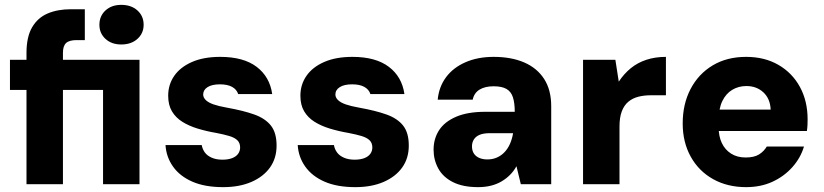

<svg xmlns="http://www.w3.org/2000/svg" viewBox="-20 -758 3389 790"><path d="M89 0V-388H21V-512H89V-540Q89 -606 112 -645.5Q135 -685 176 -702.5Q217 -720 272 -720H329V-593H295Q265 -593 252 -581Q239 -569 239 -541V-512H554V0H404V-388H239V0ZM479 -575Q439 -575 414 -598Q389 -621 389 -656Q389 -692 414 -715Q439 -738 479 -738Q520 -738 545.5 -715Q571 -692 571 -656Q571 -621 545.5 -598Q520 -575 479 -575Z M898 12Q823 12 771.5 -10.5Q720 -33 692 -72.5Q664 -112 661 -161H810Q813 -144 823 -130.5Q833 -117 851.5 -109Q870 -101 895 -101Q919 -101 935.5 -107.5Q952 -114 960 -125.5Q968 -137 968 -151Q968 -170 956.5 -181Q945 -192 923 -198.5Q901 -205 870 -211Q829 -218 793 -229Q757 -240 730 -257Q703 -274 687.5 -300Q672 -326 672 -364Q672 -410 697 -446Q722 -482 770 -503Q818 -524 886 -524Q982 -524 1036 -483Q1090 -442 1100 -371H960Q954 -390 935 -400.5Q916 -411 885 -411Q852 -411 834 -399.5Q816 -388 816 -369Q816 -357 826.5 -346.5Q837 -336 858.5 -328.5Q880 -321 914 -315Q981 -303 1026 -287Q1071 -271 1094.5 -241.5Q1118 -212 1118 -159Q1118 -107 1091 -69Q1064 -31 1014.5 -9.5Q965 12 898 12Z M1442 12Q1367 12 1315.5 -10.5Q1264 -33 1236 -72.5Q1208 -112 1205 -161H1354Q1357 -144 1367 -130.5Q1377 -117 1395.5 -109Q1414 -101 1439 -101Q1463 -101 1479.5 -107.5Q1496 -114 1504 -125.5Q1512 -137 1512 -151Q1512 -170 1500.5 -181Q1489 -192 1467 -198.5Q1445 -205 1414 -211Q1373 -218 1337 -229Q1301 -240 1274 -257Q1247 -274 1231.5 -300Q1216 -326 1216 -364Q1216 -410 1241 -446Q1266 -482 1314 -503Q1362 -524 1430 -524Q1526 -524 1580 -483Q1634 -442 1644 -371H1504Q1498 -390 1479 -400.5Q1460 -411 1429 -411Q1396 -411 1378 -399.5Q1360 -388 1360 -369Q1360 -357 1370.5 -346.5Q1381 -336 1402.5 -328.5Q1424 -321 1458 -315Q1525 -303 1570 -287Q1615 -271 1638.5 -241.5Q1662 -212 1662 -159Q1662 -107 1635 -69Q1608 -31 1558.5 -9.5Q1509 12 1442 12Z M1947 12Q1885 12 1844 -8.5Q1803 -29 1783.5 -64.5Q1764 -100 1764 -142Q1764 -187 1786.5 -222Q1809 -257 1856.5 -277.5Q1904 -298 1977 -298H2098Q2098 -334 2090.5 -357.5Q2083 -381 2064 -392Q2045 -403 2011 -403Q1976 -403 1953.5 -389.5Q1931 -376 1925 -348H1781Q1786 -401 1815.5 -440.5Q1845 -480 1895.5 -502Q1946 -524 2011 -524Q2084 -524 2137 -501Q2190 -478 2219 -433Q2248 -388 2248 -321V0H2123L2105 -74Q2094 -54 2078.5 -38.5Q2063 -23 2043.5 -11.5Q2024 0 2000 6Q1976 12 1947 12ZM1985 -102Q2007 -102 2025 -110Q2043 -118 2056.5 -132.5Q2070 -147 2078.5 -166.5Q2087 -186 2091 -209V-210H1995Q1970 -210 1954 -203.5Q1938 -197 1930 -184.5Q1922 -172 1922 -156Q1922 -138 1930 -126Q1938 -114 1952.5 -108Q1967 -102 1985 -102Z M2379 0V-512H2512L2526 -422Q2547 -454 2575 -477Q2603 -500 2639.5 -512Q2676 -524 2720 -524V-366H2658Q2630 -366 2606.5 -360Q2583 -354 2565.5 -339.5Q2548 -325 2538.5 -300Q2529 -275 2529 -238V0Z M3050 12Q2973 12 2914 -21Q2855 -54 2822 -113.5Q2789 -173 2789 -250Q2789 -330 2821.5 -392Q2854 -454 2912.5 -489Q2971 -524 3050 -524Q3126 -524 3183 -491Q3240 -458 3271.5 -400Q3303 -342 3303 -267Q3303 -257 3302.5 -244.5Q3302 -232 3300 -219H2896V-307H3151Q3149 -352 3121 -378Q3093 -404 3051 -404Q3019 -404 2993 -388.5Q2967 -373 2952 -342Q2937 -311 2937 -263V-234Q2937 -197 2950 -169.5Q2963 -142 2988 -126Q3013 -110 3048 -110Q3083 -110 3103 -122.5Q3123 -135 3135 -155H3288Q3274 -108 3240 -70Q3206 -32 3158 -10Q3110 12 3050 12Z"/></svg>

Font: DM Sans 12pt Black
Style: Regular
Weight: 900
Version: Version 4.004;gftools[0.9.30]